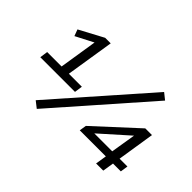

<svg xmlns="http://www.w3.org/2000/svg" viewBox="-123 -1063 1421 1421"><g transform="rotate(45 587.5 -352.5)"><path d="M93 -264 102 -327H253L303 -644L335 -643L161 -553L142 -604L331 -705H389L329 -327H465L456 -264ZM345 25 294 -15 923 -730 973 -690ZM941 0 955 -88H682L691 -143L1015 -441H1085L1039 -148H1121L1112 -88H1030L1016 0ZM962 -148 998 -368H1021L744 -121L746 -148Z"/></g></svg>

Font: Nunito Sans 10pt Expanded
Style: Italic
Weight: 400
Width: 7
Italic angle: -9°
Designer: Vernon Adams
Foundry: Vernon Adams
Version: Version 3.101;gftools[0.9.27]